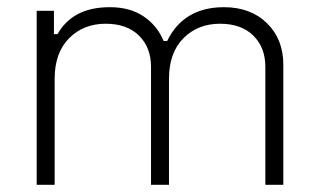

<svg xmlns="http://www.w3.org/2000/svg" viewBox="-20 -514 884 534"><path d="M130 -484V-419H140Q160 -455 196 -474.5Q232 -494 286 -494Q342 -494 380 -468Q418 -442 435 -400H445Q467 -446 506.5 -470Q546 -494 603 -494Q677 -494 722.5 -449.5Q768 -405 768 -334V0H718V-328Q718 -382 684.5 -415Q651 -448 592 -448Q530 -448 490 -407.5Q450 -367 450 -295V0H400V-328Q400 -382 366.5 -415Q333 -448 274 -448Q212 -448 172 -407.5Q132 -367 132 -295V0H82V-484Z"/></svg>

Font: Space Grotesk Variable
Style: Regular
Weight: 400
Designer: Florian Karsten (Space Grotesk), Colophon Foundry (Space Mono)
Foundry: Florian Karsten
Version: Version 1.106